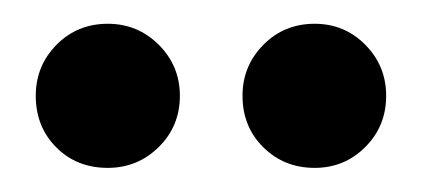

<svg xmlns="http://www.w3.org/2000/svg" viewBox="-20 -760 352 160"><path d="M69.8 -620.1Q43.9 -620.1 26.9 -637.2Q9.8 -654.3 9.8 -680.2Q9.8 -705.1 27.1 -722.7Q44.4 -740.2 69.8 -740.2Q94.7 -740.2 112.3 -722.7Q129.9 -705.1 129.9 -680.2Q129.9 -654.8 112.3 -637.5Q94.7 -620.1 69.8 -620.1ZM242.2 -620.1Q216.8 -620.1 199.5 -637.2Q182.1 -654.3 182.1 -680.2Q182.1 -705.1 199.5 -722.7Q216.8 -740.2 242.2 -740.2Q267.1 -740.2 284.4 -722.7Q301.8 -705.1 301.8 -680.2Q301.8 -654.8 284.4 -637.5Q267.1 -620.1 242.2 -620.1Z"/></svg>

Font: SVN-Poppins Medium
Style: Regular
Weight: 500
Designer: Ninad Kale (Devanagari), Jonny Pinhorn (Latin)
Foundry: Indian Type Foundry
Version: Version 3.002 2017